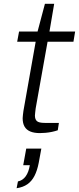

<svg xmlns="http://www.w3.org/2000/svg" viewBox="-20 -693 418 1017"><path d="M191 12Q161 12 140.5 3.5Q120 -5 110 -22.5Q100 -40 100 -67Q100 -75 101.5 -85Q103 -95 104 -105L169 -472H71L81 -526H179L218 -673H267L242 -526H378L369 -472H232L169 -119Q168 -108 166.5 -98Q165 -88 165 -81Q165 -61 175.5 -51.5Q186 -42 217 -42H292L286 -3Q272 2 255 5.5Q238 9 221.5 10.5Q205 12 191 12ZM68 304 75 268Q100 263 116 241Q132 219 138 182H103L119 94H199L185 170Q177 211 162.5 239Q148 267 125 283Q102 299 68 304Z"/></svg>

Font: Archivo Expanded ExtraLight
Style: Italic
Weight: 250
Width: 7
Italic angle: -10°
Designer: Hector Gatti
Foundry: Omnibus-Type
Version: Version 2.001